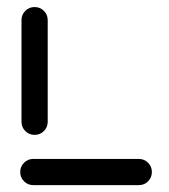

<svg xmlns="http://www.w3.org/2000/svg" viewBox="-20 -539 491 559"><path d="M422.2 -38.1Q422.2 -22.2 411.1 -11.1Q400 0 384.1 0H77Q61.1 0 50 -11.1Q38.9 -22.2 38.9 -38.1Q38.9 -54.1 50 -65.2Q61.1 -76.3 77 -76.3H384.1Q400 -76.3 411.1 -65.2Q422.2 -54.1 422.2 -38.1ZM80.7 -146.3Q64.8 -146.3 53.7 -157.4Q42.6 -168.5 42.6 -184.4V-480.4Q42.6 -496.3 53.7 -507.4Q64.8 -518.5 80.7 -518.5Q96.7 -518.5 107.8 -507.4Q118.9 -496.3 118.9 -480.4V-184.4Q118.9 -168.5 107.8 -157.4Q96.7 -146.3 80.7 -146.3Z"/></svg>

Font: 26F Galaxy Hebrew
Style: Bold
Weight: 700
Designer: C₂₉H₂₅N₃O₅
Version: Version 1.000